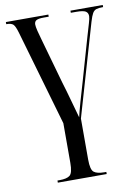

<svg xmlns="http://www.w3.org/2000/svg" viewBox="-87 -593 635 890"><g transform="rotate(-10 230.5 -148.5)"><path d="M112 239V229H122Q156 229 170.5 217.5Q185 206 185 158V-28L55 -477Q46 -508 37 -517Q28 -526 4 -526V-536H204V-526H181Q156 -526 146 -520.5Q136 -515 136 -501Q136 -491 141 -470.5Q146 -450 152 -430L213 -214Q226 -172 238.5 -126Q251 -80 262 -42Q267 -65 280 -111Q293 -157 308 -207L364 -402Q375 -440 382 -463Q389 -486 389 -496Q389 -512 377.5 -519Q366 -526 334 -526H308V-536H460V-526H458Q439 -526 428 -522.5Q417 -519 410 -507Q403 -495 395 -468L269 -35V158Q269 206 284 217.5Q299 229 332 229H342V239Z"/></g></svg>

Font: Noto Serif Display ExtraCondensed
Style: Regular
Weight: 400
Width: 2
Designer: Monotype Design Team
Foundry: Monotype Imaging Inc.
Version: Version 2.009